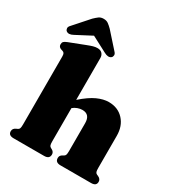

<svg xmlns="http://www.w3.org/2000/svg" viewBox="-215 -1070 1116 1207"><g transform="rotate(30 343.0 -467.0)"><path d="M287 -710V-406Q344.5 -456.5 389.2 -476.8Q434 -497 472 -497Q539 -497 580 -452.8Q621 -408.5 621 -337V-105Q621 -85 624 -76.8Q627 -68.5 634.5 -65L645.5 -60Q667 -50.5 667 -30Q667 0 629 0H407.5Q369 0 369 -32Q369 -50 385.5 -59.5L395.5 -65Q403 -69 406 -77Q409 -85 409 -105V-307Q409 -371 353 -371Q336.5 -371 318.5 -364.5Q300.5 -358 287 -346V-105Q287 -85 290 -77Q293 -69 300.5 -65L310.5 -59.5Q327 -50 327 -32Q327 0 288.5 0H67Q29 0 29 -30Q29 -50.5 50.5 -60L61.5 -65Q69 -68.5 72 -76.8Q75 -85 75 -105V-598Q75 -614 70.8 -620.8Q66.5 -627.5 58 -630L47 -633.5Q27 -640 27 -660Q27 -672 33.5 -679Q40 -686 58 -693L169 -736Q194.5 -746 210.2 -750.5Q226 -755 241 -755Q263.5 -755 275.2 -742.2Q287 -729.5 287 -710ZM70 -752.5Q38.5 -735 20 -750Q13 -756 12 -767.2Q11 -778.5 23.5 -791L119 -898.5Q135.5 -914.5 148.8 -924.2Q162 -934 182.5 -934Q203 -934 216.5 -924.2Q230 -914.5 246 -898.5L342 -791Q354.5 -778.5 353.5 -767.2Q352.5 -756 345.5 -750Q327 -735 295 -752.5L182.5 -811.5Z"/></g></svg>

Font: Fraunces 9pt S000 Black
Style: Regular
Weight: 900
Version: Version 1.000; ttfautohint (v1.8.3)